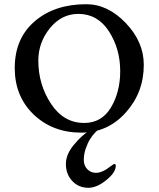

<svg xmlns="http://www.w3.org/2000/svg" viewBox="-20 -618 753 912"><path d="M400 274Q353 274 323 241.5Q293 209 293 161Q293 116 329.5 71.5Q366 27 402 4L438 -18H464Q461 -16 455 -11Q449 -6 434 9.5Q419 25 408 42.5Q397 60 387.5 87Q378 114 378 142Q378 168 394.5 185.5Q411 203 437 203Q449 203 463 197.5Q477 192 487 185Q497 178 506.5 171Q516 164 518 163Q522 160 526 161.5Q530 163 530 169Q530 201 485 237.5Q440 274 400 274ZM162 -330Q162 -217 222 -125.5Q282 -34 380 -34Q463 -34 507 -107.5Q551 -181 551 -280Q551 -386 497.5 -469Q444 -552 352 -552Q272 -552 217 -484Q162 -416 162 -330ZM390 -598Q492 -598 577.5 -508.5Q663 -419 663 -310Q663 -179 577.5 -83.5Q492 12 366 12Q230 12 140 -74Q50 -160 50 -295Q50 -435 144.5 -516.5Q239 -598 390 -598Z"/></svg>

Font: EB Garamond 08
Style: Regular
Weight: 400
Version: Version 0.016 ; ttfautohint (v1.5)